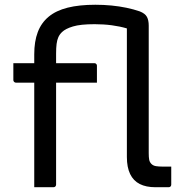

<svg xmlns="http://www.w3.org/2000/svg" viewBox="-20 -784 790 804"><path d="M35.9 -519.4H374.9Q378.9 -519.4 380.9 -517.9Q382.9 -516.4 384.4 -514.4Q385.9 -512.4 385.9 -508.4Q385.9 -489.6 385.9 -473.3Q385.9 -457 385.9 -437.9H46.9Q43.9 -437.9 41.4 -439.4Q38.9 -440.9 37.4 -443.4Q35.9 -445.9 35.9 -448.9Q35.9 -468 35.9 -484.3Q35.9 -500.6 35.9 -519.4ZM511.3 -665Q482.8 -673.5 448.6 -678.1Q414.5 -682.7 376.2 -682.7Q316.6 -682.7 285.5 -673.2Q254.3 -663.8 239.9 -649.9Q229.8 -640.4 224.4 -628.4Q219.1 -616.5 217 -600.2Q214.9 -583.9 214.9 -559.5Q214.9 -513.2 214.9 -458.2Q214.9 -403.1 214.9 -344.4Q214.9 -285.8 214.9 -226.6Q214.9 -167.4 214.9 -112.6Q214.9 -57.9 214.9 -11Q214.9 -6.4 211.9 -3.2Q208.9 0 203.9 0Q183.1 0 163.7 0Q144.2 0 123.4 0Q123.4 -25 123.4 -49.7Q123.4 -74.4 123.4 -99.4Q123.4 -165.3 123.4 -220.8Q123.4 -276.2 123.4 -328.1Q123.4 -380.1 123.4 -435.5Q123.4 -490.9 123.4 -556.8Q123.4 -610.3 138.1 -649.3Q152.7 -688.2 183.6 -713.9Q214.6 -739.7 263.2 -751.9Q311.8 -764.1 379.2 -764.1Q414.3 -764.1 446.9 -760.9Q479.5 -757.7 509.4 -751.5Q539.3 -745.3 565.3 -736.3Q587.4 -727.6 595.1 -713.6Q602.8 -699.6 602.8 -676.6Q602.8 -636.3 602.8 -585.1Q602.8 -533.9 602.8 -476.6Q602.8 -419.3 602.8 -360.4Q602.8 -301.6 602.8 -246Q602.8 -190.3 602.8 -142.7Q602.8 -125.7 604.7 -115.4Q606.6 -105 614.1 -97.5Q621.6 -90 633.5 -88.2Q645.5 -86.4 659.7 -86.4Q666.6 -86.4 673.8 -86.4Q681.1 -86.4 686 -86.4H697.1Q697.1 -68.7 697.1 -48.7Q697.1 -28.7 697.1 -11Q697.1 -6 694.1 -3Q691.1 0 686.1 0Q681.9 0 671.6 0Q661.4 0 650.2 0Q638.9 0 630.7 0Q591.6 0 565.1 -13.5Q538.6 -27 525 -55.1Q511.3 -83.3 511.3 -126.5Q511.3 -170 511.3 -225Q511.3 -280 511.3 -340.2Q511.3 -400.5 511.3 -459.8Q511.3 -519.2 511.3 -572.3Q511.3 -625.5 511.3 -665Z"/></svg>

Font: Recursive Sans Linear Light
Style: Regular
Weight: 300
Version: Version 1.085